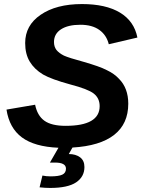

<svg xmlns="http://www.w3.org/2000/svg" viewBox="-20 -718 707 946"><path d="M227 208Q203 208 175 205L189 147Q208 151 229 151Q269 151 287 142.5Q305 134 305 113Q305 83 251 83H239H226L268 10Q150 5 88 -41Q26 -87 12 -178L153 -202Q164 -148 199 -123Q234 -98 303 -98Q471 -98 471 -195Q471 -234 442 -257Q414 -279 326 -302Q234 -327 192 -351Q149 -377 126.5 -414.5Q104 -452 104 -506Q104 -593 180 -645Q257 -698 384 -698Q501 -698 571 -656Q641 -614 657 -533L516 -500Q505 -545 469.5 -570.5Q434 -596 376 -596Q315 -596 280.5 -573.5Q246 -551 246 -511Q246 -488 258 -472Q271 -456 295 -444Q319 -433 393 -413Q431 -402 459.5 -392Q488 -382 507 -372Q543 -355 566 -330Q612 -284 612 -207Q612 -108 542.5 -53.5Q473 1 337 9L319 41Q353 41 374.5 57Q396 73 396 105Q396 153 355 180.5Q314 208 227 208Z"/></svg>

Font: Libra Sans Modern
Style: Bold Italic
Weight: 700
Italic angle: -12°
Foundry: Stefan Peev, Context Ltd
Version: Version 1.000